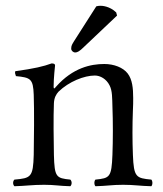

<svg xmlns="http://www.w3.org/2000/svg" viewBox="-20 -641 565 666"><path d="M175 -341C175 -341 175 -340 174 -340C171 -336 166 -329 166 -341C166 -370 171 -414 171 -414C171 -419 167 -421 159 -421C132 -411 99 -403 33 -394C31 -388 33 -384 35 -378C35 -378 35 -377 35 -377C86 -372 95 -368 97 -312C99 -261 98 -153 97 -104C95 -26 87 -23 30 -18C24 -12 24 -1 30 5C69 4 92 0 133 0C170 0 184 4 224 5C230 -1 230 -12 224 -18C175 -23 169 -26 167 -104C166 -151 165 -236 167 -283C168 -303 175 -314 183 -323C219 -358 272 -379 309 -379C328 -379 349 -367 360 -345C370 -326 369 -300 370 -271C372 -221 372 -154 370 -104C367 -26 361 -23 311 -18C306 -12 306 -1 311 5C351 4 369 0 407 0C446 0 464 4 505 5C510 -1 510 -12 505 -18C452 -23 444 -26 441 -104C439 -154 439 -208 441 -258C442 -273 442 -288 442 -301C442 -335 439 -365 423 -386C407 -407 375 -419 342 -419C295 -419 233 -406 175 -341ZM314 -619 238 -500C230 -487 227 -483 227 -472C227 -465 234 -459 241 -459C248 -459 256 -463 271 -478L386 -587L383 -598C360 -620 334 -621 328 -621C323 -621 317 -620 314 -619Z"/></svg>

Font: Libertinus Serif Display
Style: Regular
Weight: 400
Designer: Philipp H. Poll, Khaled Hosny
Foundry: Caleb Maclennan
Version: Version 7.050;RELEASE